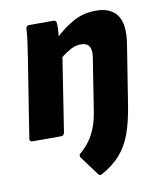

<svg xmlns="http://www.w3.org/2000/svg" viewBox="-80 -572 686 829"><g transform="rotate(-10 263.0 -157.0)"><path d="M300 192Q291 197 285 190L222 105Q219 101 219.5 95.5Q220 90 226 86Q248 67 265 44Q282 21 294.5 -11Q307 -43 313 -83L349 -312Q359 -376 308 -376Q285 -376 264 -365Q243 -354 220 -336L170 -14Q167 0 156 0H31Q16 0 18 -14L74 -368Q79 -400 83 -429.5Q87 -459 88 -483Q89 -497 102 -497H208Q221 -497 222 -484Q223 -472 222 -457.5Q221 -443 220 -427Q255 -460 298 -484Q341 -508 397 -508Q462 -508 490 -467.5Q518 -427 504 -341L463 -83Q452 -12 433.5 39.5Q415 91 383 127.5Q351 164 300 192Z"/></g></svg>

Font: Sofia Sans Semi Condensed Black
Style: Italic
Weight: 900
Italic angle: -9°
Version: Version 4.100